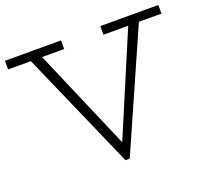

<svg xmlns="http://www.w3.org/2000/svg" viewBox="-120 -836 1088 999"><g transform="rotate(-20 424.5 -336.0)"><path d="M849.1 -686V-638.2H724.1L436 14.2H412.1L126 -638.2H0V-686H310.1V-638.2H188L428.2 -79.1L665 -638.2H527.8V-686Z"/></g></svg>

Font: BioRhyme Light
Style: Regular
Weight: 300
Designer: Aoife Mooney
Foundry: Aoife Mooney Type
Version: Version 1.500;PS 001.500;hotconv 1.0.88;makeotf.lib2.5.64775